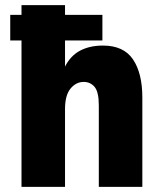

<svg xmlns="http://www.w3.org/2000/svg" viewBox="-20 -730 640 750"><path d="M64 0V-710H234V-470Q256 -513 293.5 -532.5Q331 -552 382 -552Q463 -552 499.5 -498Q536 -444 536 -349V0H366V-318Q366 -371 349.5 -390.5Q333 -410 307 -410Q277 -410 255.5 -384Q234 -358 234 -304V0ZM20 -572V-672H380V-572Z"/></svg>

Font: Geist Mono Black
Style: Regular
Weight: 900
Monospace: yes
Designer: Basement.studio, Andrés Briganti, Mateo Zaragoza
Foundry: Basement.studio, Vercel, Andrés Briganti, Guido Ferreyra, Mateo Zaragoza
Version: Version 1.500; ttfautohint (v1.8.4.7-5d5b)